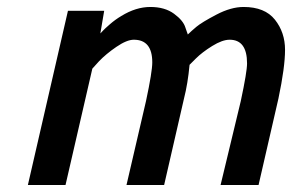

<svg xmlns="http://www.w3.org/2000/svg" viewBox="-20 -531 838 551"><path d="M417 -352Q417 -417 364 -417Q344 -417 314 -396.5Q284 -376 264 -355L245 -334L168 0H60L175 -500H279L268 -435Q271 -438 275.5 -443Q280 -448 295.5 -461.5Q311 -475 328 -485Q370 -511 411.5 -511Q453 -511 479.5 -491.5Q506 -472 512 -452L519 -432Q528 -441 543.5 -454Q559 -467 601 -489Q643 -511 679 -511Q740 -511 769 -474.5Q798 -438 798 -388Q798 -338 779 -248L722 0H613L671 -241Q689 -325 689 -349Q689 -417 639 -417Q618 -417 589 -399Q560 -381 542 -363L524 -345Q519 -291 508 -248L451 0H343L399 -241Q417 -325 417 -352Z"/></svg>

Font: Titillium Web
Style: SemiBold Italic
Weight: 600
Italic angle: -13°
Version: Version 1.001;PS 57.000;hotconv 1.0.70;makeotf.lib2.5.55311